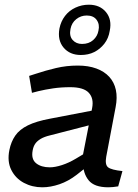

<svg xmlns="http://www.w3.org/2000/svg" viewBox="-20 -790 586 817"><path d="M483 3Q472 5 460.5 6Q449 7 441 7Q381 7 357 -23Q333 -53 334 -97L330 -116L372 -330Q380 -371 358 -395Q336 -419 279 -419Q240 -419 206 -414Q172 -409 143 -402L116 -395L104 -467L132 -476Q174 -490 218.5 -500.5Q263 -511 311 -511Q356 -511 390 -498.5Q424 -486 445 -463Q466 -440 473 -407.5Q480 -375 472 -334L432 -123Q426 -89 440 -78Q454 -67 501 -62ZM160 7Q117 7 81.5 -12Q46 -31 28 -67Q10 -103 20 -152Q27 -187 45 -213Q63 -239 98.5 -256.5Q134 -274 193 -285L391 -323L379 -262L193 -214Q168 -208 153 -199Q138 -190 130 -178.5Q122 -167 119 -150Q112 -113 133.5 -95.5Q155 -78 192 -78Q214 -78 243.5 -87.5Q273 -97 303 -115L355 -146L363 -91L306 -46Q271 -19 233 -6Q195 7 160 7ZM324 -556Q277 -556 250.5 -587.5Q224 -619 233 -669Q239 -699 256.5 -722Q274 -745 301 -757.5Q328 -770 358 -770Q405 -770 431 -738.5Q457 -707 447 -659Q442 -627 424 -604Q406 -581 381 -568.5Q356 -556 324 -556ZM329 -603Q358 -603 376.5 -619.5Q395 -636 399 -660Q405 -686 391.5 -705Q378 -724 349 -724Q324 -724 304.5 -708.5Q285 -693 280 -667Q274 -637 289 -620Q304 -603 329 -603Z"/></svg>

Font: REM
Style: Italic
Weight: 400
Italic angle: -11°
Designer: Octavio Pardo
Foundry: Ashler Design
Version: Version 1.005;gftools[0.9.28]